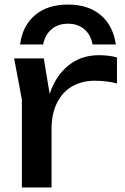

<svg xmlns="http://www.w3.org/2000/svg" viewBox="-20 -822 546 842"><path d="M172 -566 206 -360V0H76V-385L42 -566ZM396 -468Q340 -468 297 -443.5Q254 -419 230 -371Q206 -323 206 -256L176 -293Q181 -376 209.5 -440.5Q238 -505 290 -542.5Q342 -580 415 -580Q435 -580 456 -577.5Q477 -575 493 -570V-456Q471 -462 445 -465Q419 -468 396 -468ZM278 -718Q235 -718 206.5 -694Q178 -670 169 -627H68Q79 -710 134 -756Q189 -802 278 -802Q367 -802 421.5 -756Q476 -710 488 -627H386Q378 -670 349.5 -694Q321 -718 278 -718Z"/></svg>

Font: Unbounded Variable
Style: Regular
Weight: 400
Designer: Luke Prowse, Jean-Baptiste Morizot, Fátima Lázaro, Florian Runge
Foundry: NaN
Version: Version 1.600;FEAKit 1.0